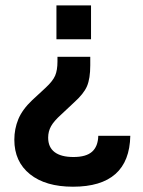

<svg xmlns="http://www.w3.org/2000/svg" viewBox="-20 -540 540 726"><path d="M34.2 -11.7Q34.2 -52.7 49.3 -89.4Q64.5 -126 101.6 -161.1L152.3 -208Q179.7 -233.4 188.5 -253.9Q197.3 -274.4 197.3 -307.6V-325.2H321.3V-293Q321.3 -243.2 309.1 -214.4Q296.9 -185.5 259.8 -152.3L211.9 -107.4Q183.6 -82 172.9 -62.5Q162.1 -43 162.1 -19.5Q162.1 16.6 186.5 35.2Q210.9 53.7 257.8 53.7Q305.7 53.7 328.1 33.7Q350.6 13.7 351.6 -26.4H472.7Q468.8 166 255.9 166Q152.3 166 93.3 118.7Q34.2 71.3 34.2 -11.7ZM193.4 -519.5H324.2V-391.6H193.4Z"/></svg>

Font: Dinish Expanded
Style: Bold
Weight: 700
Width: 7
Designer: Charles Nix
Foundry: Playbeing
Version: Version 2.005; ttfautohint (v1.8.3)